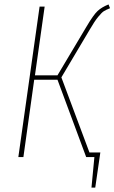

<svg xmlns="http://www.w3.org/2000/svg" viewBox="-20 -711 518 869"><path d="M386.2 -577.1 257.8 -360.8 384.8 -21H434.1L411.1 138.2H394L407.2 0H370.1L240.2 -350.1H134.8L85.9 0H63L159.2 -681.2H182.1L138.2 -370.1H240.2L371.1 -589.8Q402.8 -643.6 421.6 -661.1Q440.4 -678.7 471.2 -690.9L478 -673.8Q459.5 -666.5 449.7 -660.2Q439.9 -653.8 423.8 -634Q407.7 -614.3 386.2 -577.1Z"/></svg>

Font: Fira Sans Compressed Thin
Style: Italic
Weight: 100
Width: 3
Italic angle: -8°
Designer: Carrois Corporate & Edenspiekermann AG
Foundry: Carrois Corporate GbR & Edenspiekermann AG
Version: Version 4.203;PS 004.203;hotconv 1.0.88;makeotf.lib2.5.64775